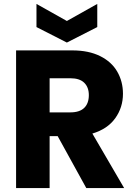

<svg xmlns="http://www.w3.org/2000/svg" viewBox="-20 -959 692 979"><path d="M420 0 274 -265H233V0H62V-702H349Q432 -702 490.5 -673Q549 -644 578 -593.5Q607 -543 607 -481Q607 -411 567.5 -356Q528 -301 451 -278L613 0ZM233 -386H339Q386 -386 409.5 -409Q433 -432 433 -474Q433 -514 409.5 -537Q386 -560 339 -560H233ZM476 -821 321 -742 166 -821V-939L321 -852L476 -939Z"/></svg>

Font: Poppins A&M
Style: Bold-A&M
Weight: 700
Designer: Ninad Kale (Devanagari), Jonny Pinhorn (Latin)
Foundry: Indian Type Foundry
Version: 4.004